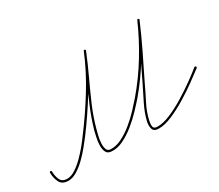

<svg xmlns="http://www.w3.org/2000/svg" viewBox="-107 -758 1124 985"><g transform="rotate(-30 455.0 -265.0)"><path d="M-6 -77Q-6 -83 0 -83Q6 -83 6 -77Q6 -51 16 -28.5Q26 -6 57 -6Q79 -6 104.5 -22.5Q130 -39 154.5 -63.5Q179 -88 199 -112.5Q219 -137 231 -154Q295 -238 355.5 -335.5Q416 -433 456 -531Q456 -531 456 -531Q456 -531 456 -531Q458 -537 463 -535Q469 -532 467 -527Q427 -428 366 -329.5Q305 -231 241 -146Q228 -129 207 -103Q186 -77 160.5 -52Q135 -27 108 -10.5Q81 6 57 6Q20 6 7 -19.5Q-6 -45 -6 -77Q-6 -77 -6 -77Q-6 -77 -6 -77ZM463 -535Q469 -532 467 -527Q441 -463 412 -401.5Q383 -340 356 -277.5Q329 -215 311 -148Q309 -140 304 -120.5Q299 -101 297.5 -79.5Q296 -58 301 -42.5Q306 -27 323 -26Q323 -26 323 -26Q323 -26 323 -26Q355 -24 389.5 -41Q424 -58 457 -85Q490 -112 517.5 -141.5Q545 -171 563 -192Q628 -268 680.5 -354Q733 -440 773 -531Q776 -537 781 -534Q787 -532 784 -527Q744 -435 691 -348Q638 -261 573 -184Q553 -161 524.5 -131Q496 -101 462 -73.5Q428 -46 392 -28.5Q356 -11 322 -14Q322 -14 322 -14Q322 -14 322 -14Q300 -15 292 -32Q284 -49 285 -72Q286 -95 291 -117Q296 -139 299 -152Q318 -218 345 -281Q372 -344 401 -405.5Q430 -467 456 -531Q458 -537 463 -535ZM781 -534Q787 -532 784 -527Q752 -452 716.5 -379Q681 -306 645 -233Q625 -190 601.5 -144.5Q578 -99 568 -52Q564 -34 566.5 -20Q569 -6 592 -6Q625 -6 668.5 -24.5Q712 -43 757.5 -71Q803 -99 842.5 -127.5Q882 -156 906 -176Q906 -176 906 -176Q906 -176 906 -176Q911 -179 915 -175Q918 -170 914 -166Q888 -146 848 -117Q808 -88 762 -60Q716 -32 671.5 -13Q627 6 592 6Q563 6 557 -12.5Q551 -31 556 -55Q567 -102 590.5 -148.5Q614 -195 635 -238Q670 -311 705.5 -384Q741 -457 773 -531Q776 -537 781 -534Z"/></g></svg>

Font: FRB American Cursive Guidelines Arrows Thin
Style: Italic
Weight: 100
Italic angle: -25°
Version: Version 2.0;Modular Font Editor K font №1